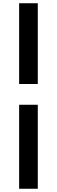

<svg xmlns="http://www.w3.org/2000/svg" viewBox="-20 -878 351 1184"><path d="M98 -360V-858H213V-360ZM98 286V-232H213V286Z"/></svg>

Font: Noto Sans SC Thin Black
Style: Regular
Weight: 900
Version: Version 2.004-H2;hotconv 1.0.118;makeotfexe 2.5.65603